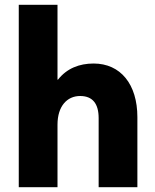

<svg xmlns="http://www.w3.org/2000/svg" viewBox="-20 -778 646 798"><path d="M369 -514C310 -514 258 -494 221 -447H219V-758H58V0H219V-260C219 -337 259 -379 313 -379C365 -379 390 -347 390 -287V0H551V-291C551 -428 481 -514 369 -514Z"/></svg>

Font: UULA Sans
Style: Bold
Weight: 700
Designer: Mohamed Gaber, Laura Garcia Mut
Foundry: Kief Type Foundry
Version: Version 3.006;hotconv 1.0.109;makeotfexe 2.5.65596